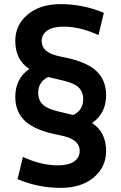

<svg xmlns="http://www.w3.org/2000/svg" viewBox="-20 -760 588 930"><path d="M494 -28Q494 49 434 99.5Q374 150 274 150Q166 150 65 108L91 0Q180 41 260 41Q312 41 339 22Q366 3 366 -28Q366 -58 343.5 -76.5Q321 -95 270 -105Q155 -126 104.5 -171Q54 -216 54 -291Q54 -379 122 -426Q54 -470 54 -562Q54 -639 114 -689.5Q174 -740 274 -740Q382 -740 483 -698L457 -590Q368 -631 288 -631Q236 -631 209 -612Q182 -593 182 -562Q182 -532 204.5 -513.5Q227 -495 278 -485Q393 -464 443.5 -419Q494 -374 494 -299Q494 -211 426 -164Q494 -120 494 -28ZM213 -387Q165 -363 165 -311Q165 -272 190.5 -250.5Q216 -229 284 -215Q320 -207 335 -203Q383 -227 383 -279Q383 -318 357.5 -339.5Q332 -361 264 -375Q228 -383 213 -387Z"/></svg>

Font: M PLUS 1p
Style: Bold
Weight: 700
Version: Version 1.062